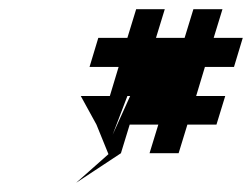

<svg xmlns="http://www.w3.org/2000/svg" viewBox="-20 -684 546 416"><path d="M155 -476 189 -414 215 -350 145 -288 242 -352 261 -414H323L304 -352H367L386 -414H449L468 -476H405L424 -539H487L506 -602H443L462 -664H399L380 -602H318L337 -664H275L256 -602H193L174 -539H237L218 -476ZM224 -392 256 -476H262Z"/></svg>

Font: bitstorm
Style: maxcnobl
Weight: 400
Version: Version 0.2